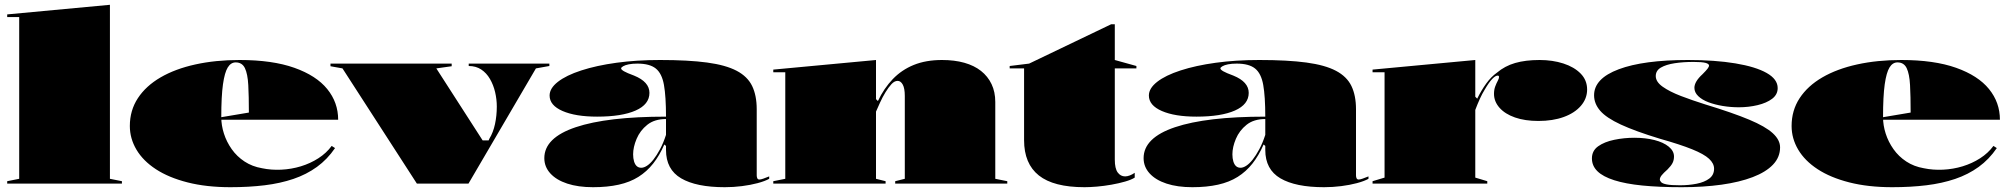

<svg xmlns="http://www.w3.org/2000/svg" viewBox="-20 -765 8376 800"><path d="M438 -20 488 -10V0H10V-10L60 -20V-694H10V-705L438 -745Z M978 -515Q1115 -515 1206.5 -482.5Q1298 -450 1343.5 -394Q1389 -338 1389 -266H898V-276L1017 -296Q1017 -364 1014.5 -410.5Q1012 -457 1000.5 -481Q989 -505 962 -505Q942 -505 929 -484Q916 -463 909 -413.5Q902 -364 902 -276Q902 -243 913 -208.5Q924 -174 945.5 -143.5Q967 -113 999 -92Q1031 -71 1072 -64Q1110 -56 1152 -58Q1194 -60 1233.5 -72Q1273 -84 1306.5 -105.5Q1340 -127 1362 -157L1376 -148Q1344 -101 1300.5 -69.5Q1257 -38 1202.5 -19.5Q1148 -1 1082.5 7Q1017 15 940 15Q840 15 761.5 -5Q683 -25 629.5 -60Q576 -95 548.5 -141.5Q521 -188 521 -240Q521 -305 554.5 -356Q588 -407 649 -442.5Q710 -478 794 -496.5Q878 -515 978 -515Z M1717 0 1407 -480 1357 -489V-500H1862V-489L1798 -480L1991 -180H2016L2019 -187Q2035 -213 2042.5 -248Q2050 -283 2050 -321Q2050 -351 2043 -381Q2036 -411 2021.5 -436Q2007 -461 1985 -475.5Q1963 -490 1933 -490V-500H2269V-490L2213 -480L1932 0Z M2730 -515Q2848 -515 2926 -504.5Q3004 -494 3049.5 -470Q3095 -446 3114 -406.5Q3133 -367 3133 -310V-34Q3133 -27 3135.5 -22Q3138 -17 3144 -17Q3150 -17 3160 -20.5Q3170 -24 3185 -30V-20Q3167 -10 3137 -2Q3107 6 3071.5 10.5Q3036 15 3000 15Q2881 15 2818 -22Q2755 -59 2755 -140Q2755 -142 2755 -143.5Q2755 -145 2755 -148.5Q2755 -152 2755 -157L2748 -163Q2728 -117 2701.5 -83.5Q2675 -50 2640 -28Q2605 -6 2558 4.5Q2511 15 2451 15Q2389 15 2343.5 0Q2298 -15 2273 -42.5Q2248 -70 2248 -106Q2248 -191 2379 -235Q2510 -279 2755 -279Q2755 -363 2746.5 -411Q2738 -459 2712.5 -479.5Q2687 -500 2636 -500Q2615 -500 2600 -497Q2585 -494 2576.5 -489Q2568 -484 2568 -480Q2568 -475 2580 -468Q2592 -461 2622 -450Q2686 -424 2686 -378Q2686 -330 2628.5 -304.5Q2571 -279 2468 -279Q2378 -279 2324 -302.5Q2270 -326 2270 -367Q2270 -397 2304.5 -424Q2339 -451 2402 -471.5Q2465 -492 2548.5 -503.5Q2632 -515 2730 -515ZM2755 -269Q2707 -269 2677 -245Q2647 -221 2632.5 -186.5Q2618 -152 2618 -122Q2618 -105 2622 -92Q2626 -79 2633.5 -72.5Q2641 -66 2652 -66Q2663 -66 2676 -74.5Q2689 -83 2702.5 -100Q2716 -117 2730 -143Q2744 -169 2755 -203Z M4177 -10V0H3710V-10L3750 -20V-365Q3750 -397 3741.5 -412.5Q3733 -428 3720 -428Q3707 -428 3694.5 -414.5Q3682 -401 3669.5 -380.5Q3657 -360 3647 -338Q3637 -316 3630 -300V-20L3670 -10V0H3202V-10L3252 -20V-464H3202V-475L3630 -515V-352L3638 -344Q3663 -397 3700 -435.5Q3737 -474 3787.5 -494.5Q3838 -515 3905 -515Q3957 -515 3998 -503.5Q4039 -492 4067.5 -469.5Q4096 -447 4111.5 -414.5Q4127 -382 4127 -340V-20Z M4499 15Q4370 15 4308.5 -34Q4247 -83 4247 -181V-480H4187V-490L4268 -500L4610 -664H4625V-515L4715 -490V-480H4625V-100Q4625 -63 4637 -46.5Q4649 -30 4668 -30Q4677 -30 4687.5 -34Q4698 -38 4708 -45V-25Q4694 -16 4668 -8.5Q4642 -1 4611 4.5Q4580 10 4550.5 12.5Q4521 15 4499 15Z M5227 -515Q5345 -515 5423 -504.5Q5501 -494 5546.5 -470Q5592 -446 5611 -406.5Q5630 -367 5630 -310V-34Q5630 -27 5632.5 -22Q5635 -17 5641 -17Q5647 -17 5657 -20.5Q5667 -24 5682 -30V-20Q5664 -10 5634 -2Q5604 6 5568.5 10.5Q5533 15 5497 15Q5378 15 5315 -22Q5252 -59 5252 -140Q5252 -142 5252 -143.5Q5252 -145 5252 -148.5Q5252 -152 5252 -157L5245 -163Q5225 -117 5198.5 -83.5Q5172 -50 5137 -28Q5102 -6 5055 4.5Q5008 15 4948 15Q4886 15 4840.5 0Q4795 -15 4770 -42.5Q4745 -70 4745 -106Q4745 -191 4876 -235Q5007 -279 5252 -279Q5252 -363 5243.5 -411Q5235 -459 5209.5 -479.5Q5184 -500 5133 -500Q5112 -500 5097 -497Q5082 -494 5073.5 -489Q5065 -484 5065 -480Q5065 -475 5077 -468Q5089 -461 5119 -450Q5183 -424 5183 -378Q5183 -330 5125.5 -304.5Q5068 -279 4965 -279Q4875 -279 4821 -302.5Q4767 -326 4767 -367Q4767 -397 4801.5 -424Q4836 -451 4899 -471.5Q4962 -492 5045.5 -503.5Q5129 -515 5227 -515ZM5252 -269Q5204 -269 5174 -245Q5144 -221 5129.5 -186.5Q5115 -152 5115 -122Q5115 -105 5119 -92Q5123 -79 5130.5 -72.5Q5138 -66 5149 -66Q5160 -66 5173 -74.5Q5186 -83 5199.5 -100Q5213 -117 5227 -143Q5241 -169 5252 -203Z M5699 0V-10L5749 -25V-464H5699V-475L6127 -515V-362L6135 -354Q6153 -390 6173 -417.5Q6193 -445 6217 -462Q6250 -490 6293 -502.5Q6336 -515 6395 -515Q6449 -515 6494 -500.5Q6539 -486 6566 -458.5Q6593 -431 6593 -392Q6593 -354 6567 -324Q6541 -294 6495.5 -277.5Q6450 -261 6390 -261Q6334 -261 6292.5 -275.5Q6251 -290 6228 -316Q6205 -342 6205 -374Q6205 -391 6210 -404.5Q6215 -418 6220.5 -428Q6226 -438 6226 -444Q6226 -450 6220 -450Q6211 -450 6197.5 -436Q6184 -422 6166 -391Q6156 -375 6146 -353Q6136 -331 6127 -307V-25L6177 -10V0Z M6987 15Q6893 15 6823 8Q6753 1 6706 -14Q6659 -29 6636 -51.5Q6613 -74 6613 -105Q6613 -137 6639 -155.5Q6665 -174 6706 -182.5Q6747 -191 6790 -191Q6836 -191 6873.5 -181.5Q6911 -172 6933 -154Q6955 -136 6955 -113Q6955 -98 6949 -86Q6943 -74 6928 -59Q6911 -44 6903.5 -34.5Q6896 -25 6896 -17Q6896 -12 6901.5 -6Q6907 0 6925 3.5Q6943 7 6980 7Q7017 7 7049.5 0.5Q7082 -6 7102 -21Q7122 -36 7122 -62Q7122 -84 7101 -103.5Q7080 -123 7030.5 -143Q6981 -163 6896 -187Q6794 -218 6733.5 -246Q6673 -274 6647.5 -303.5Q6622 -333 6622 -368Q6622 -438 6725 -476.5Q6828 -515 7013 -515Q7126 -515 7210.5 -501Q7295 -487 7341 -461Q7387 -435 7387 -398Q7387 -371 7364 -353.5Q7341 -336 7303.5 -327Q7266 -318 7225 -318Q7191 -318 7158 -323.5Q7125 -329 7098.5 -339Q7072 -349 7056 -364.5Q7040 -380 7040 -399Q7040 -425 7074 -456Q7089 -471 7095 -479Q7101 -487 7101 -492Q7101 -495 7097.5 -498Q7094 -501 7086.5 -503Q7079 -505 7066.5 -506Q7054 -507 7036 -507Q6993 -507 6957.5 -501.5Q6922 -496 6900.5 -483.5Q6879 -471 6879 -448Q6879 -424 6908 -403.5Q6937 -383 6984 -365Q7031 -347 7085 -330Q7200 -295 7268 -266.5Q7336 -238 7366.5 -210Q7397 -182 7397 -151Q7397 -110 7367.5 -79Q7338 -48 7283 -27Q7228 -6 7153 4.5Q7078 15 6987 15Z M7902 -515Q8039 -515 8130.5 -482.5Q8222 -450 8267.5 -394Q8313 -338 8313 -266H7822V-276L7941 -296Q7941 -364 7938.5 -410.5Q7936 -457 7924.5 -481Q7913 -505 7886 -505Q7866 -505 7853 -484Q7840 -463 7833 -413.5Q7826 -364 7826 -276Q7826 -243 7837 -208.5Q7848 -174 7869.5 -143.5Q7891 -113 7923 -92Q7955 -71 7996 -64Q8034 -56 8076 -58Q8118 -60 8157.5 -72Q8197 -84 8230.5 -105.5Q8264 -127 8286 -157L8300 -148Q8268 -101 8224.5 -69.5Q8181 -38 8126.5 -19.5Q8072 -1 8006.5 7Q7941 15 7864 15Q7764 15 7685.5 -5Q7607 -25 7553.5 -60Q7500 -95 7472.5 -141.5Q7445 -188 7445 -240Q7445 -305 7478.5 -356Q7512 -407 7573 -442.5Q7634 -478 7718 -496.5Q7802 -515 7902 -515Z"/></svg>

Font: Kalnia SemiExpanded
Style: Bold
Weight: 700
Width: 6
Designer: Frida Medrano
Foundry: Frida Medrano
Version: Version 1.105